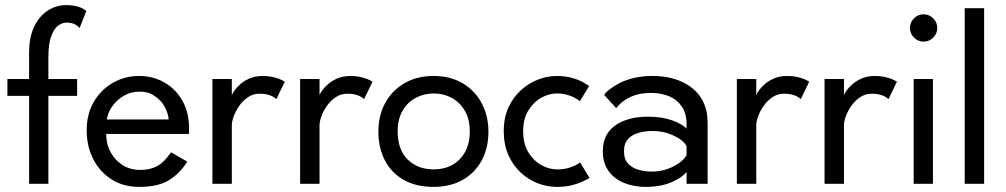

<svg xmlns="http://www.w3.org/2000/svg" viewBox="-20 -720 3939 752"><path d="M169.5 0H94V-344.5H9V-410.5H94V-513.5Q94 -576.5 115 -618Q136 -659.5 169 -679.8Q202 -700 238 -700Q291 -700 318 -677L292 -610.5Q285.5 -618.5 272.8 -625Q260 -631.5 240.5 -631.5Q224.5 -631.5 208.2 -620Q192 -608.5 180.8 -579Q169.5 -549.5 169.5 -495.5V-410.5H282V-344.5H169.5Z M525 12Q463 12 416.8 -17.5Q370.5 -47 345 -97.2Q319.5 -147.5 319.5 -210Q319.5 -273 347.2 -320.8Q375 -368.5 421.8 -395.5Q468.5 -422.5 525 -422.5Q578.5 -422.5 623 -397.5Q667.5 -372.5 694 -326.2Q720.5 -280 720.5 -217Q720.5 -206 720 -195.5H396Q396 -136.5 433.8 -95.5Q471.5 -54.5 529 -54.5Q590 -54.5 624.5 -92Q636 -104 650 -123.5L713.5 -87Q683.5 -39.5 641 -13.8Q598.5 12 525 12ZM640.5 -252Q640 -272 626 -299.8Q612 -327.5 579 -348.5Q558 -361 528 -361Q496.5 -361 472.8 -349Q449 -337 432.8 -319.5Q416.5 -302 408 -283.8Q399.5 -265.5 399 -252Z M888 0H812V-410.5H888V-349.5H889Q891.5 -356 900 -367.8Q908.5 -379.5 923.2 -392Q938 -404.5 959.5 -413.5Q981 -422.5 1009.5 -422.5Q1029.5 -422.5 1045.5 -419Q1076.5 -412.5 1095.5 -400L1062.5 -332Q1039 -353 997 -353Q971.5 -353 951.2 -339.2Q931 -325.5 917 -305.5Q903 -285.5 895.5 -264.8Q888 -244 888 -230Z M1231.5 0H1155.5V-410.5H1231.5V-349.5H1232.5Q1235 -356 1243.5 -367.8Q1252 -379.5 1266.8 -392Q1281.5 -404.5 1303 -413.5Q1324.5 -422.5 1353 -422.5Q1373 -422.5 1389 -419Q1420 -412.5 1439 -400L1406 -332Q1382.5 -353 1340.5 -353Q1315 -353 1294.8 -339.2Q1274.5 -325.5 1260.5 -305.5Q1246.5 -285.5 1239 -264.8Q1231.5 -244 1231.5 -230Z M1678 12Q1608.5 12 1560.2 -16Q1512 -44 1487 -92.8Q1462 -141.5 1462 -204Q1462 -268 1489 -317.2Q1516 -366.5 1564.8 -394.5Q1613.5 -422.5 1678 -422.5Q1744 -422.5 1792.2 -393.8Q1840.5 -365 1866.8 -315.5Q1893 -266 1893 -204Q1893 -141 1867 -92.2Q1841 -43.5 1792.8 -15.8Q1744.5 12 1678 12ZM1679 -56.5Q1719 -56.5 1750.8 -73.8Q1782.5 -91 1801.2 -124.2Q1820 -157.5 1820 -205Q1820 -253.5 1800.2 -286.8Q1780.5 -320 1748.5 -337Q1716.5 -354 1679 -354Q1641.5 -354 1609.2 -337.2Q1577 -320.5 1557.2 -287.2Q1537.5 -254 1537.5 -205Q1537.5 -134 1576.8 -95.2Q1616 -56.5 1679 -56.5Z M2161 12Q2123 12 2086 -2.2Q2049 -16.5 2019 -44.5Q1989 -72.5 1971 -113.2Q1953 -154 1953 -206.5Q1953 -259 1971.5 -299.2Q1990 -339.5 2020.5 -367Q2051 -394.5 2087.8 -408.5Q2124.5 -422.5 2161 -422.5Q2230.5 -422.5 2284 -385.5L2287.5 -383L2251.5 -324L2249.5 -325.5Q2209.5 -354 2161.5 -354Q2130.5 -354 2100 -337.2Q2069.5 -320.5 2049.2 -287.2Q2029 -254 2029 -205.5Q2029 -156.5 2049.5 -123.2Q2070 -90 2100.5 -73.2Q2131 -56.5 2161.5 -56.5Q2187 -56.5 2205.2 -61.8Q2223.5 -67 2235.2 -73.2Q2247 -79.5 2252 -84L2289 -23L2285 -20.5Q2275 -15 2258.5 -7.5Q2242 0 2217.8 6Q2193.5 12 2161 12Z M2507 12Q2477 12 2447.5 4.2Q2418 -3.5 2394 -20Q2370 -36.5 2355.5 -63.2Q2341 -90 2341 -127.5Q2341 -200 2398.5 -234.5Q2446 -263 2518 -263Q2573 -263 2613 -248.5Q2653 -234 2669 -216V-233.5Q2669 -275 2651 -302Q2633 -329 2601.8 -342.5Q2570.5 -356 2530.5 -356Q2492.5 -356 2466 -346.8Q2439.5 -337.5 2421.8 -324Q2404 -310.5 2393.5 -296.5L2346.5 -348Q2358 -368.5 2406.5 -394.5Q2462.5 -422.5 2535 -422.5Q2624 -422.5 2682.5 -381.5Q2751.5 -332.5 2751.5 -239V0H2669V-46.5Q2650.5 -23.5 2608.8 -5.8Q2567 12 2507 12ZM2532 -48Q2578 -48 2616.8 -67.8Q2655.5 -87.5 2669 -112.5V-148Q2656 -171.5 2618 -189.2Q2580 -207 2535 -207Q2508 -207 2482.5 -200.2Q2457 -193.5 2440.5 -176.2Q2424 -159 2424 -127Q2424 -96 2440.5 -78.8Q2457 -61.5 2481.8 -54.8Q2506.5 -48 2532 -48Z M2942 0H2866V-410.5H2942V-349.5H2943Q2945.5 -356 2954 -367.8Q2962.5 -379.5 2977.2 -392Q2992 -404.5 3013.5 -413.5Q3035 -422.5 3063.5 -422.5Q3083.5 -422.5 3099.5 -419Q3130.5 -412.5 3149.5 -400L3116.5 -332Q3093 -353 3051 -353Q3025.5 -353 3005.2 -339.2Q2985 -325.5 2971 -305.5Q2957 -285.5 2949.5 -264.8Q2942 -244 2942 -230Z M3285.5 0H3209.5V-410.5H3285.5V-349.5H3286.5Q3289 -356 3297.5 -367.8Q3306 -379.5 3320.8 -392Q3335.5 -404.5 3357 -413.5Q3378.5 -422.5 3407 -422.5Q3427 -422.5 3443 -419Q3474 -412.5 3493 -400L3460 -332Q3436.5 -353 3394.5 -353Q3369 -353 3348.8 -339.2Q3328.5 -325.5 3314.5 -305.5Q3300.5 -285.5 3293 -264.8Q3285.5 -244 3285.5 -230Z M3597.5 -557Q3575.5 -557 3559.8 -572.8Q3544 -588.5 3544 -610.5Q3544 -632.5 3559.8 -648.2Q3575.5 -664 3597.5 -664Q3619.5 -664 3635.2 -648.2Q3651 -632.5 3651 -610.5Q3651 -588.5 3635.2 -572.8Q3619.5 -557 3597.5 -557ZM3634 0H3558.5V-410.5H3634Z M3834.5 0H3758.5V-688H3834.5Z"/></svg>

Font: Lucymar Sans
Style: Regular
Weight: 400
Foundry: The League of Moveable Type (original font) / Main changes by Cristiano Sobral with portions from Mirco Monsees
Version: Version 2.001;August 30, 2020;FontCreator 13.0.0.2681 64-bit